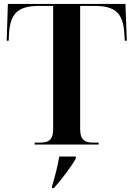

<svg xmlns="http://www.w3.org/2000/svg" viewBox="-20 -734 678 975"><path d="M156 0H481V-10H450C411 -10 387 -24 387 -78V-704H459C564 -704 605 -668 611 -567L614 -527H624L617 -714H20L14 -527H24L26 -567C33 -668 74 -704 179 -704H250V-78C250 -24 226 -10 187 -10H156ZM244 212V221H254C293 176 342 113 365 71V61H281C273 108 259 165 244 212Z"/></svg>

Font: Noto Serif Display SemiBold
Style: Regular
Weight: 600
Designer: Monotype Design Team
Foundry: Monotype Imaging Inc.
Version: Version 2.009